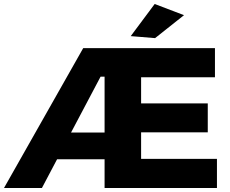

<svg xmlns="http://www.w3.org/2000/svg" viewBox="-25 -942 1151 962"><path d="M682 -146H1062V0H499V-144H261L185 0H-5L392 -701H1052V-555H682V-424H1016V-279H682ZM331 -278H499V-558H479ZM750 -922 897 -866 752 -751 630 -761Z"/></svg>

Font: Montserrat arm2
Style: Bold
Weight: 700
Designer: Julieta Ulanovsky
Foundry: Julieta Ulanovsky
Version: Version 6.000